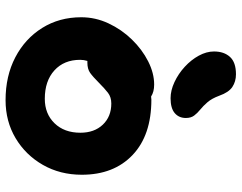

<svg xmlns="http://www.w3.org/2000/svg" viewBox="-109 -747 868 690"><g transform="rotate(90 325.0 -402.0)"><path d="M340 12Q253 12 186 -23Q119 -58 80.5 -119.5Q42 -181 42 -260Q42 -311 64 -358Q86 -405 122 -442Q158 -479 200.5 -500.5Q243 -522 284 -522Q310 -522 327 -511Q333 -512 338 -512Q466 -512 537 -444.5Q608 -377 608 -262Q608 -184 572.5 -122Q537 -60 476.5 -24Q416 12 340 12ZM195 -256Q195 -198 233 -163.5Q271 -129 335 -129Q389 -129 423 -164Q457 -199 457 -257Q457 -307 428 -337.5Q399 -368 352 -368Q329 -368 313.5 -356Q298 -344 278 -324Q256 -302 242 -292Q228 -282 205 -282Q202 -282 199 -282Q195 -269 195 -256ZM333 -581Q305 -581 275 -595Q245 -609 220 -632Q195 -655 180 -682.5Q165 -710 165 -737Q165 -773 184.5 -794.5Q204 -816 247 -816Q273 -816 292.5 -803Q312 -790 324 -756Q334 -729 347.5 -713.5Q361 -698 374 -687.5Q387 -677 395.5 -665.5Q404 -654 404 -636Q404 -611 386.5 -596Q369 -581 333 -581Z"/></g></svg>

Font: Shantell Sans Normal
Style: Bold
Weight: 700
Designer: Stephen Nixon, Anya Danilova, Shantell Martin
Foundry: Arrow Type
Version: Version 1.009;[a7da0bfa3]